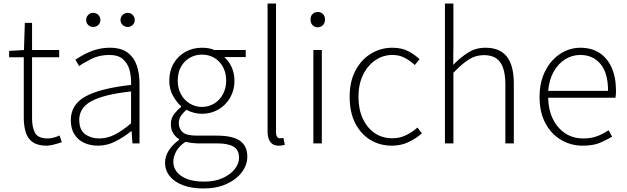

<svg xmlns="http://www.w3.org/2000/svg" viewBox="-20 -814 3559 1090"><path d="M245 13Q195 13 166.5 -6.5Q138 -26 126.5 -62Q115 -98 115 -146V-489H32V-525L116 -530L121 -684H162V-530H316V-489H162V-141Q162 -91 179 -59.5Q196 -28 252 -28Q267 -28 285.5 -33Q304 -38 318 -45L331 -7Q308 1 285 7Q262 13 245 13Z M536 13Q494 13 459 -2.5Q424 -18 403 -50.5Q382 -83 382 -132Q382 -220 464.5 -266Q547 -312 724 -332Q726 -374 716.5 -412.5Q707 -451 680 -476.5Q653 -502 600 -502Q545 -502 501 -480.5Q457 -459 429 -439L408 -475Q427 -488 456 -504Q485 -520 523 -531.5Q561 -543 604 -543Q667 -543 704 -515.5Q741 -488 756.5 -442Q772 -396 772 -340V0H732L727 -69H724Q684 -36 636 -11.5Q588 13 536 13ZM543 -28Q589 -28 632 -50Q675 -72 724 -114V-295Q615 -283 550.5 -261.5Q486 -240 458 -208.5Q430 -177 430 -134Q430 -76 463.5 -52Q497 -28 543 -28ZM509 -661Q492 -661 480.5 -672.5Q469 -684 469 -701Q469 -717 480.5 -729Q492 -741 509 -741Q527 -741 538.5 -729Q550 -717 550 -701Q550 -684 538.5 -672.5Q527 -661 509 -661ZM705 -661Q688 -661 676 -672.5Q664 -684 664 -701Q664 -717 676 -729Q688 -741 705 -741Q722 -741 733.5 -729Q745 -717 745 -701Q745 -684 733.5 -672.5Q722 -661 705 -661Z M1135 256Q1068 256 1019 237.5Q970 219 943.5 186Q917 153 917 109Q917 74 938.5 40Q960 6 997 -20V-24Q977 -36 963.5 -57Q950 -78 950 -109Q950 -144 970.5 -169Q991 -194 1008 -207V-211Q983 -233 962 -270.5Q941 -308 941 -356Q941 -411 965.5 -453.5Q990 -496 1032.5 -519.5Q1075 -543 1126 -543Q1149 -543 1167 -539.5Q1185 -536 1197 -530H1375V-490H1253Q1279 -468 1295 -433Q1311 -398 1311 -355Q1311 -302 1286.5 -259.5Q1262 -217 1220 -192.5Q1178 -168 1126 -168Q1105 -168 1081 -174Q1057 -180 1039 -191Q1022 -177 1008.5 -158.5Q995 -140 995 -114Q995 -85 1016 -64.5Q1037 -44 1097 -44H1211Q1300 -44 1342 -15Q1384 14 1384 76Q1384 122 1353.5 163Q1323 204 1267 230Q1211 256 1135 256ZM1126 -207Q1164 -207 1195 -225.5Q1226 -244 1245 -278Q1264 -312 1264 -356Q1264 -401 1245.5 -434.5Q1227 -468 1196 -486Q1165 -504 1126 -504Q1089 -504 1057.5 -486Q1026 -468 1007.5 -435Q989 -402 989 -356Q989 -312 1008 -278Q1027 -244 1058.5 -225.5Q1090 -207 1126 -207ZM1139 217Q1200 217 1244 197Q1288 177 1312.5 146Q1337 115 1337 82Q1337 37 1305.5 18.5Q1274 0 1213 0H1099Q1091 0 1073 -2Q1055 -4 1033 -9Q996 16 980 46Q964 76 964 104Q964 154 1010 185.5Q1056 217 1139 217Z M1562 13Q1541 13 1527.5 4Q1514 -5 1506.5 -23Q1499 -41 1499 -69V-794H1547V-63Q1547 -46 1553 -37.5Q1559 -29 1569 -29Q1573 -29 1577 -29.5Q1581 -30 1589 -31L1597 8Q1589 10 1582 11.5Q1575 13 1562 13Z M1759 0V-530H1807V0ZM1784 -659Q1766 -659 1754.5 -671Q1743 -683 1743 -704Q1743 -723 1754.5 -734.5Q1766 -746 1784 -746Q1801 -746 1813 -734.5Q1825 -723 1825 -704Q1825 -683 1813 -671Q1801 -659 1784 -659Z M2205 13Q2137 13 2083 -19.5Q2029 -52 1997 -114Q1965 -176 1965 -264Q1965 -353 1999 -415.5Q2033 -478 2088 -510.5Q2143 -543 2207 -543Q2261 -543 2298.5 -523Q2336 -503 2362 -478L2335 -445Q2309 -469 2278 -485.5Q2247 -502 2208 -502Q2154 -502 2110 -471.5Q2066 -441 2040.5 -388Q2015 -335 2015 -264Q2015 -194 2039.5 -141Q2064 -88 2107 -58.5Q2150 -29 2208 -29Q2250 -29 2286 -47Q2322 -65 2350 -90L2375 -57Q2341 -27 2298.5 -7Q2256 13 2205 13Z M2506 0V-794H2554V-564L2553 -446Q2594 -488 2637.5 -515.5Q2681 -543 2736 -543Q2818 -543 2857.5 -492.5Q2897 -442 2897 -340V0H2849V-334Q2849 -418 2820.5 -459.5Q2792 -501 2727 -501Q2680 -501 2641 -476Q2602 -451 2554 -401V0Z M3288 13Q3221 13 3165 -20Q3109 -53 3076 -115Q3043 -177 3043 -264Q3043 -329 3062 -380.5Q3081 -432 3114 -468.5Q3147 -505 3188 -524Q3229 -543 3274 -543Q3337 -543 3382 -514.5Q3427 -486 3452 -431Q3477 -376 3477 -298Q3477 -289 3476.5 -279.5Q3476 -270 3474 -259H3092Q3093 -192 3118 -140Q3143 -88 3187.5 -58Q3232 -28 3292 -28Q3336 -28 3370.5 -41Q3405 -54 3435 -75L3455 -38Q3423 -19 3385 -3Q3347 13 3288 13ZM3092 -298H3432Q3432 -400 3389 -451Q3346 -502 3274 -502Q3229 -502 3189.5 -478Q3150 -454 3124 -408.5Q3098 -363 3092 -298Z"/></svg>

Font: Noto Sans KR ExtraLight
Style: Regular
Weight: 250
Designer: Ryoko NISHIZUKA  (kana, bopomofo & ideographs); Paul D. Hunt (Latin, Greek & Cyrillic); Sandoll Communications , Soo-you
Foundry: Adobe
Version: Version 2.004-H2;hotconv 1.0.118;makeotfexe 2.5.65603